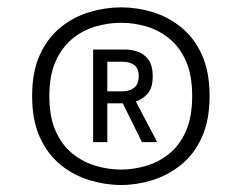

<svg xmlns="http://www.w3.org/2000/svg" viewBox="-20 -720 690 535"><path d="M317.5 -204.5Q273.5 -204.5 229.8 -217.8Q186 -231 149.8 -260Q113.5 -289 91.5 -336.5Q69.5 -384 69.5 -452.5Q69.5 -521 91.5 -568.2Q113.5 -615.5 149.8 -644.5Q186 -673.5 229.8 -686.5Q273.5 -699.5 317.5 -699.5Q361 -699.5 404.5 -686.5Q448 -673.5 484.2 -644.5Q520.5 -615.5 542.2 -568.2Q564 -521 564 -452.5Q564 -384.5 542.2 -337Q520.5 -289.5 484.2 -260.5Q448 -231.5 404.5 -218Q361 -204.5 317.5 -204.5ZM375.5 -324 317.5 -441.5 354.5 -445 418 -324ZM317.5 -247.5Q352 -247.5 387 -257.8Q422 -268 451.2 -291.5Q480.5 -315 498 -354.5Q515.5 -394 515.5 -452.5Q515.5 -511 498 -550.2Q480.5 -589.5 451.2 -613Q422 -636.5 387 -646.5Q352 -656.5 317.5 -656.5Q282.5 -656.5 247.2 -646.5Q212 -636.5 182.8 -613Q153.5 -589.5 135.5 -550.2Q117.5 -511 117.5 -452.5Q117.5 -394 135.2 -354.5Q153 -315 182.5 -291.5Q212 -268 247.2 -257.8Q282.5 -247.5 317.5 -247.5ZM239.5 -324V-582H329.5Q345 -582 362.5 -576.5Q380 -571 392.8 -555Q405.5 -539 405.5 -507Q405.5 -474 390.5 -458Q375.5 -442 357 -437Q338.5 -432 327 -432H279V-324ZM279 -465.5H321Q341 -465.5 353.8 -475.5Q366.5 -485.5 366.5 -507.5Q366.5 -529.5 354 -538.8Q341.5 -548 321 -548H279Z"/></svg>

Font: Trispace Thin Light
Style: Regular
Weight: 300
Version: Version 1.210